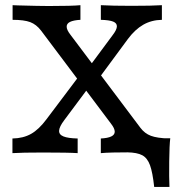

<svg xmlns="http://www.w3.org/2000/svg" viewBox="-20 -591 692 741"><path d="M408.5 -113.6 138.4 -473Q120.4 -496.6 96.7 -505.6Q73.1 -514.5 28.6 -514.5V-571Q40.1 -570.9 50.8 -570.1Q132.5 -567.8 168.4 -567.8Q259.6 -567.8 290.4 -571V-514.5Q263.6 -513 250.3 -506.5Q237 -500 237.3 -487.7Q237.5 -475.4 251.6 -457.3L521.8 -97.9Q538.3 -75.9 562.3 -66.9Q586.3 -57.9 631.5 -56.5V0Q621.4 -0.8 609.3 -0.8Q524.3 -3.2 491.8 -3.2Q401.7 -3.2 369.1 0V-56.5Q396.2 -57.9 409.6 -64.5Q423 -71 422.8 -83.2Q422.6 -95.5 408.5 -113.6ZM159.2 -130.5 292.4 -307.3 333.8 -269.2 227.7 -126.9Q208.9 -101.9 208.1 -86.7Q207.3 -71.6 224.9 -64.5Q242.5 -57.3 279.7 -56.5V0Q245.8 -2.4 145.5 -2.4Q64.6 -2.4 28 0V-56.5Q69.6 -57.2 99.9 -74.3Q130.2 -91.4 159.2 -130.5ZM309.2 -312.9 414.1 -454.5Q430.6 -475.8 431.1 -488.7Q431.6 -501.6 416.9 -507.6Q402.2 -513.6 369.2 -514.5V-571Q413.2 -568.5 487.2 -568.5Q568.2 -568.5 604.8 -571V-514.5Q564.7 -513.8 532.9 -495.6Q501.1 -477.4 473.6 -440.5L355.8 -280.8ZM471 -3.1 554.8 -57.3H637.1Q633.8 -31.5 633.1 31.8Q632.3 95.1 634 130.5H575.1Q569 74.2 558.9 46.5Q548.8 18.8 529.1 8.2Q509.4 -2.4 471 -3.1Z"/></svg>

Font: Playfair Micro SmCond SmLight
Style: Regular
Weight: 360
Width: 4
Designer: Claus Eggers Sørensen
Foundry: Claus Eggers Sørensen
Version: Version 2.100;Glyphs 3.2 (3219)